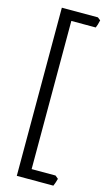

<svg xmlns="http://www.w3.org/2000/svg" viewBox="-142 -829 591 1042"><g transform="rotate(15 154.0 -308.5)"><path d="M288.1 121.6Q285.6 131.3 281.7 143.3Q277.8 155.3 273.9 163.6H68.4V-781.2H271L287.1 -768.6Q284.7 -756.3 280.8 -743.7Q276.9 -731 273.9 -725.1H136.7V107.4H271Z"/></g></svg>

Font: Gentium Plus CyrE
Style: Regular
Weight: 400
Designer: J. Victor Gaultney, Annie Olsen, Iska Routamaa, Becca Hirsbrunner
Foundry: SIL International
Version: Version 5.000